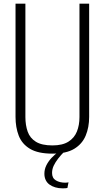

<svg xmlns="http://www.w3.org/2000/svg" viewBox="-20 -830 573 1051"><path d="M267 11Q188 11 144 -15.5Q100 -42 82.5 -87.5Q65 -133 65 -190V-810H119V-189Q119 -145 131.5 -109.5Q144 -74 176.5 -54Q209 -34 267 -34Q322 -34 354.5 -54.5Q387 -75 401 -110Q415 -145 415 -189V-810H468V-190Q468 -133 449 -87.5Q430 -42 386.5 -15.5Q343 11 267 11ZM323 201Q301 201 282.5 195.5Q264 190 250.5 180Q237 170 230 155Q223 140 223 121Q223 97 233.5 75.5Q244 54 262 34.5Q280 15 302 0H332Q313 19 298 38.5Q283 58 274 77Q265 96 265 117Q265 145 286 157.5Q307 170 337 170Q342 170 346.5 169.5Q351 169 355 168L349 199Q345 200 338 200.5Q331 201 323 201Z"/></svg>

Font: Oswald ExtraLight
Style: Regular
Weight: 250
Designer: Vernon Adams
Foundry: Vernon Adams
Version: Version 4.100; ttfautohint (v1.8.1.43-b0c9)